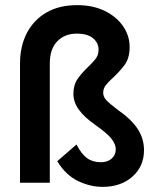

<svg xmlns="http://www.w3.org/2000/svg" viewBox="-20 -712 607 748"><path d="M380 16Q331 16 283.5 -7Q236 -30 203 -84L278 -149Q297 -112 319 -96Q341 -80 373 -80Q399 -80 415 -94Q431 -108 431 -131Q431 -149 415 -170.5Q399 -192 349 -227Q308 -256 287 -285Q266 -314 266 -346Q266 -380 281 -402.5Q296 -425 321 -449Q339 -466 351.5 -481.5Q364 -497 364 -518Q364 -545 342.5 -563Q321 -581 279 -581Q232 -581 203 -551Q174 -521 174 -464V0H58V-464Q58 -532 84.5 -583Q111 -634 160.5 -663Q210 -692 281 -692Q342 -692 388 -669.5Q434 -647 459.5 -610Q485 -573 485 -529Q485 -485 465 -458.5Q445 -432 420 -409Q403 -394 392.5 -380.5Q382 -367 382 -351Q382 -335 394 -322Q406 -309 439 -284Q492 -247 516.5 -209.5Q541 -172 541 -127Q541 -64 496 -24Q451 16 380 16Z"/></svg>

Font: Gabarito Medium
Style: Regular
Weight: 500
Designer: Leandro Assis / Alvaro Franca / Felipe Casaprima
Foundry: Naipe Foundry
Version: Version 1.000